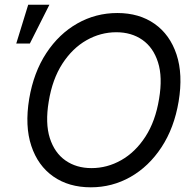

<svg xmlns="http://www.w3.org/2000/svg" viewBox="-20 -793 831 823"><path d="M745.7 -358Q726.6 -244.3 672.2 -161.8Q617.9 -79.2 539.4 -34.6Q460.9 9.9 369.3 9.9Q274.9 9.9 208.6 -36.4Q142.4 -82.7 114.2 -167.8Q85.9 -252.8 105.1 -369.3Q124.3 -483 178.6 -565.5Q233 -648.1 311.8 -692.6Q390.6 -737.2 483 -737.2Q576.7 -737.2 642.6 -690.9Q708.5 -644.5 736.7 -559.5Q764.9 -474.4 745.7 -358ZM661.9 -369.3Q677.6 -462.4 657.3 -525.9Q637.1 -589.5 590.2 -622.2Q543.3 -654.8 478.7 -654.8Q411.2 -654.8 350.9 -620.6Q290.5 -586.3 247.5 -520.1Q204.5 -453.8 188.9 -358Q173.3 -264.9 193.5 -201.3Q213.8 -137.8 260.7 -105.1Q307.5 -72.4 372.2 -72.4Q439.6 -72.4 500 -106.7Q560.4 -141 603.3 -207.2Q646.3 -273.4 661.9 -369.3ZM49.7 -606.5 100.9 -772.7H191.8L108 -606.5Z"/></svg>

Font: Inter UI
Style: Italic
Weight: 400
Italic angle: -9.39999°
Designer: Rasmus Andersson
Foundry: rsms
Version: 3.2;8d6f07862